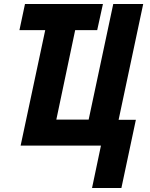

<svg xmlns="http://www.w3.org/2000/svg" viewBox="-20 -734 755 968"><path d="M444 214 489 0H84L208 -582H78L106 -714H499L470 -582H359L264 -131H427L551 -714H702L578 -130H665L592 214Z"/></svg>

Font: Noto Sans Condensed ExtraBold
Style: Italic
Weight: 800
Width: 3
Italic angle: -12°
Designer: Monotype Design Team
Foundry: Monotype Imaging Inc.
Version: Version 2.013; ttfautohint (v1.8.4.7-5d5b)